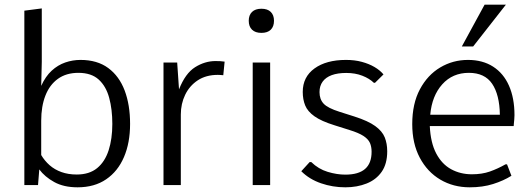

<svg xmlns="http://www.w3.org/2000/svg" viewBox="-20 -798 2293 828"><path d="M314.5 9.8Q254.9 9.8 213.9 -12.9Q172.9 -35.6 149.4 -67.4L144 0H85V-752L160.2 -761.7V-531.2L157.7 -427.7Q176.3 -468.8 202.9 -493.2Q229.5 -517.6 261.5 -528.6Q293.5 -539.6 327.1 -539.6Q399.4 -539.6 446.8 -504.6Q494.1 -469.7 517.6 -407.7Q541 -345.7 541 -263.7Q541 -182.1 514.6 -120.6Q488.3 -59.1 437.7 -24.7Q387.2 9.8 314.5 9.8ZM311 -45.4Q365.2 -45.4 398.9 -73Q432.6 -100.6 448.5 -149.9Q464.4 -199.2 464.4 -263.7Q464.4 -326.2 450.9 -376Q437.5 -425.8 405.8 -454.8Q374 -483.9 317.9 -483.9Q265.6 -483.9 229.7 -458Q193.8 -432.1 175.8 -385.7Q157.7 -339.4 157.7 -277.3V-129.4Q172.4 -104.5 194.1 -85.4Q215.8 -66.4 245.1 -55.9Q274.4 -45.4 311 -45.4Z M685.1 0V-528.3H744.1L752 -412.6Q779.3 -481.9 821.5 -508.3Q863.8 -534.7 909.2 -534.7Q920.9 -534.7 930.4 -534.2Q939.9 -533.7 948.7 -532.2L942.9 -473.6Q937.5 -474.1 931.2 -474.6Q924.8 -475.1 919.4 -475.1Q868.7 -475.1 833 -451.7Q797.4 -428.2 778.6 -389.4Q759.8 -350.6 759.8 -304.2V0Z M1069.8 0V-528.3H1145V0ZM1107.4 -656.2Q1081.1 -656.2 1066.9 -669.9Q1052.7 -683.6 1052.7 -708.5Q1052.7 -732.9 1066.9 -746.6Q1081.1 -760.3 1107.4 -760.3Q1133.8 -760.3 1147.7 -746.6Q1161.6 -732.9 1161.6 -708.5Q1161.6 -683.6 1147.7 -669.9Q1133.8 -656.2 1107.4 -656.2Z M1469.2 9.8Q1414.6 9.8 1364.3 -7.6Q1314 -24.9 1279.3 -59.6L1315.4 -99.1H1322.3Q1353.5 -68.8 1393.1 -56.9Q1432.6 -44.9 1469.2 -44.9Q1525.9 -44.9 1554.2 -69.3Q1582.5 -93.8 1582.5 -143.6Q1582.5 -165.5 1575.2 -181.9Q1567.9 -198.2 1547.4 -211.7Q1526.9 -225.1 1487.3 -237.3L1422.4 -257.8Q1365.7 -275.4 1336.2 -296.4Q1306.6 -317.4 1296.1 -343.3Q1285.6 -369.1 1285.6 -401.4Q1285.6 -466.3 1336.4 -502.9Q1387.2 -539.6 1472.2 -539.6Q1509.8 -539.6 1540.5 -531.2Q1571.3 -522.9 1595 -509Q1618.7 -495.1 1633.8 -477.1L1597.2 -440.9H1592.3Q1573.2 -459.5 1542.7 -471.4Q1512.2 -483.4 1473.1 -483.4Q1436.5 -483.4 1410.9 -474.1Q1385.3 -464.8 1371.6 -446.3Q1357.9 -427.7 1357.9 -400.9Q1357.9 -370.1 1375.5 -351.1Q1393.1 -332 1444.3 -315.9L1508.8 -295.4Q1567.9 -276.4 1598.1 -254.4Q1628.4 -232.4 1639.2 -205.6Q1649.9 -178.7 1649.9 -145.5Q1649.9 -91.3 1626 -57.1Q1602.1 -22.9 1561 -6.6Q1520 9.8 1469.2 9.8Z M2005.9 9.8Q1935.1 9.8 1878.9 -23.4Q1822.8 -56.6 1790.3 -117.9Q1757.8 -179.2 1757.8 -262.7Q1757.8 -351.1 1790.8 -412.8Q1823.7 -474.6 1878.4 -507.1Q1933.1 -539.6 1998 -539.6Q2061.5 -539.6 2106.4 -510.7Q2151.4 -481.9 2175 -428.5Q2198.7 -375 2198.7 -301.3Q2198.7 -293.9 2197.8 -283.2Q2196.8 -272.5 2196 -264.2Q2195.3 -255.9 2195.3 -254.4H1833.5Q1836.9 -182.1 1861.3 -136Q1885.7 -89.8 1925.8 -68.1Q1965.8 -46.4 2015.1 -46.4Q2058.6 -46.4 2092.5 -58.3Q2126.5 -70.3 2160.2 -89.4H2166.5L2185.5 -40Q2151.4 -18.6 2106.4 -4.4Q2061.5 9.8 2005.9 9.8ZM1835.4 -303.2H2135.7Q2134.3 -389.6 2102.3 -436.8Q2070.3 -483.9 2002 -483.9Q1931.6 -483.9 1887.2 -434.3Q1842.8 -384.8 1835.4 -303.2ZM1971.7 -597.7 2069.8 -777.8H2161.6L2020.5 -597.7Z"/></svg>

Font: Comme Light
Style: Regular
Weight: 300
Version: Version 1.000;gftools[0.9.27]